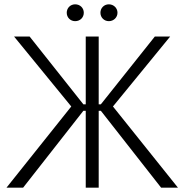

<svg xmlns="http://www.w3.org/2000/svg" viewBox="-20 -869 854 889"><path d="M328 -771C351 -771 368 -788 368 -810C368 -832 351 -849 328 -849C306 -849 289 -832 289 -810C289 -788 306 -771 328 -771ZM484 -771C506 -771 524 -788 524 -810C524 -832 506 -849 484 -849C462 -849 445 -832 445 -810C445 -788 462 -771 484 -771ZM377 0H437V-356H447L726 0H804L503 -376L768 -700H697L447 -386H437V-700H377V-386H366L117 -700H45L310 -376L10 0H87L366 -356H377Z"/></svg>

Font: Fixel Text Light
Style: Regular
Weight: 300
Width: 4
Designer: AlfaBravo + MacPaw
Foundry: Kyrylo Tkachov, Marchela Mozhyna, Serhii Makarenko, Maria Weinstein, Zakhar Kryvoshyya
Version: Version 1.211